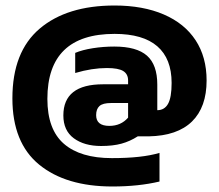

<svg xmlns="http://www.w3.org/2000/svg" viewBox="-20 -545 795 697"><path d="M25 -188Q25 -357 124 -441Q223 -525 396 -525Q499 -525 574.5 -492.5Q650 -460 690 -399Q730 -338 730 -253Q730 -156 677 -104Q624 -52 520 -50H480Q452 -32 421 -23.5Q390 -15 347 -15Q286 -15 248 -43Q210 -71 210 -126Q210 -239 354 -239H445V-253Q445 -276 427.5 -287Q410 -298 368 -298Q314 -298 253 -280V-353Q279 -364 317 -370Q355 -376 395 -376Q476 -376 513.5 -343Q551 -310 551 -238V-145Q577 -145 590 -168Q603 -191 603 -244Q603 -332 551 -377Q499 -422 396 -422Q152 -422 152 -186Q152 -75 212 -23Q272 29 386 29Q496 29 559 10V114Q483 132 388 132Q219 132 122 52.5Q25 -27 25 -188ZM445 -118V-171H383Q353 -171 341 -160Q329 -149 329 -127Q329 -88 377 -88Q419 -88 445 -118Z"/></svg>

Font: Kanit Bold
Style: Regular
Weight: 700
Designer: Katatrad Team
Foundry: CadsonDemak
Version: Version 1.000